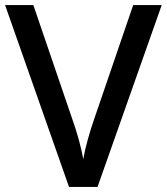

<svg xmlns="http://www.w3.org/2000/svg" viewBox="-20 -827 655 754"><path d="M615 -807 363 -93H251L0 -807H111L264 -359Q277 -323 289 -280Q301 -237 307 -202Q313 -237 325 -280Q337 -323 350 -360L503 -807Z"/></svg>

Font: Noto Sans Kannada UI Medium
Style: Regular
Weight: 500
Designer: Jelle Bosma - Monotype Design Team
Foundry: Monotype Imaging Inc.
Version: Version 2.005; ttfautohint (v1.8.4.7-5d5b)